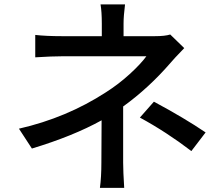

<svg xmlns="http://www.w3.org/2000/svg" viewBox="-20 -828 1040 896"><path d="M554.7 -331.1V-69.3Q554.7 -29.3 559.6 48.8H446.3Q453.1 -2 453.1 -69.3Q453.1 -202.1 454.1 -266.6Q322.3 -193.4 128.9 -134.8L68.4 -227.5Q291 -278.3 474.6 -397.5Q534.2 -435.5 585.4 -482.4Q636.7 -529.3 663.1 -565.4H271.5Q222.7 -565.4 144.5 -560.5V-665Q195.3 -659.2 268.6 -659.2H455.1V-717.8Q455.1 -772.5 449.2 -807.6H563.5Q556.6 -752.9 556.6 -717.8V-659.2H703.1Q750 -659.2 774.4 -667L839.8 -603.5Q786.1 -547.9 775.4 -534.2Q673.8 -417 554.7 -331.1ZM632.8 -279.3 698.2 -353.5Q841.8 -276.4 939.5 -210L873 -123Q756.8 -211.9 632.8 -279.3Z"/></svg>

Font: Gen Shin Gothic Medium
Style: Regular
Weight: 500
Designer: [Source Han Sans]
Ryoko NISHIZUKA  (kana & ideographs); Paul D. Hunt (Latin, Greek & Cyrillic); Wenlong ZHANG  (bopomofo
Version: Version 1.002.20150607